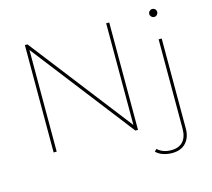

<svg xmlns="http://www.w3.org/2000/svg" viewBox="-124 -862 1338 1209"><g transform="rotate(-15 545.5 -257.5)"><path d="M133 -700H150L674 -23H663V-700H683V0H666L142 -677H153V0H133ZM750 160 764 146Q798 178 853 178Q903 178 929.5 149Q956 120 956 65V-517H976V70Q976 128 944 162.5Q912 197 854 197Q823 197 795 187.5Q767 178 750 160ZM940 -686Q940 -697 948 -704.5Q956 -712 966 -712Q977 -712 984.5 -704.5Q992 -697 992 -686Q992 -676 984.5 -668Q977 -660 966 -660Q956 -660 948 -668Q940 -676 940 -686Z"/></g></svg>

Font: iiserrat Thin
Style: Regular
Weight: 100
Designer: Akira Ohta
Foundry: Akira Ohta
Version: Version 1.200;Glyphs 3.3.1 (3343)